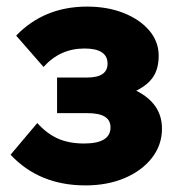

<svg xmlns="http://www.w3.org/2000/svg" viewBox="-20 -546 551 582"><path d="M239 16Q99 16 12 -77L93 -173Q123 -140 156.5 -125.5Q190 -111 235 -111Q315 -111 315 -160Q315 -203 246 -203H153V-311H244Q306 -311 306 -353Q306 -399 236 -399Q162 -399 112 -343L29 -438Q114 -526 244 -526Q306 -526 355 -506.5Q404 -487 432.5 -453.5Q461 -420 461 -377Q461 -339 445 -314Q429 -289 393 -271Q471 -232 471 -156Q471 -107 441 -68Q411 -29 358.5 -6.5Q306 16 239 16Z"/></svg>

Font: Wix Madefor Text ExtraBold
Style: Regular
Weight: 800
Designer: Dalton Maag Ltd
Foundry: Dalton Maag Ltd
Version: Version 3.100